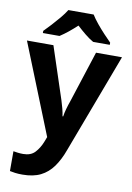

<svg xmlns="http://www.w3.org/2000/svg" viewBox="-106 -831 783 1136"><g transform="rotate(10 285.5 -263.0)"><path d="M111 240Q86 240 67 237.5Q48 235 35 232V113Q46 115 61.5 117Q77 119 94 119Q140 119 165 92Q190 65 205 27L217 -4L0 -546H159L262 -234Q269 -212 275.5 -187.5Q282 -163 285 -141H289Q292 -162 299 -187Q306 -212 314 -234L415 -546H571L347 50Q325 111 294.5 153.5Q264 196 220 218Q176 240 111 240ZM362 -766Q376 -743 398.5 -715.5Q421 -688 445 -662.5Q469 -637 487 -619V-606H387Q361 -621 336 -641.5Q311 -662 285 -686Q259 -662 235 -642.5Q211 -623 185 -606H85V-619Q104 -638 127.5 -663.5Q151 -689 173.5 -716Q196 -743 210 -766Z"/></g></svg>

Font: Noto Sans Symbols
Style: Bold
Weight: 700
Version: Version 2.002